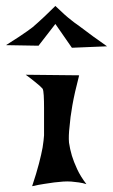

<svg xmlns="http://www.w3.org/2000/svg" viewBox="-72 -688 380 646"><path d="M14.6 -436.5 194.3 -434.6Q178.7 -375 171.4 -333Q164.1 -291 162.1 -262.7Q158.2 -230.5 160.2 -208Q163.1 -187.5 169.9 -164.1Q175.8 -144.5 187.5 -119.1Q199.2 -93.8 218.8 -68.4Q207 -72.3 193.4 -74.2Q179.7 -76.2 168 -77.1Q154.3 -78.1 140.6 -77.1Q127 -76.2 110.4 -74.2Q96.7 -72.3 77.1 -69.3Q57.6 -66.4 36.1 -61.5Q50.8 -105.5 59.1 -137.7Q67.4 -169.9 71.3 -191.4Q75.2 -216.8 76.2 -232.4Q76.2 -252 76.2 -276.9Q76.2 -301.8 76.2 -325.2Q76.2 -348.6 75.2 -366.7Q74.2 -384.8 71.3 -389.6L61.5 -399.4Q55.7 -404.3 44.4 -413.6Q33.2 -422.9 14.6 -436.5ZM-51.8 -536.1Q-25.4 -552.7 -8.3 -564Q8.8 -575.2 19.5 -583Q31.2 -591.8 38.1 -596.7Q43.9 -601.6 54.7 -611.3Q63.5 -619.1 78.1 -632.8Q92.8 -646.5 114.3 -668Q148.4 -634.8 168 -620.1Q178.7 -611.3 187.5 -605.5Q196.3 -599.6 210 -588.9Q221.7 -580.1 240.7 -565.9Q259.8 -551.8 288.1 -532.2L169.9 -527.3L114.3 -607.4L57.6 -534.2Z"/></svg>

Font: Irish Grover
Style: Regular
Weight: 400
Designer: Squid
Foundry: Font Diner, Inc DBA Sideshow
Version: Version 1.001